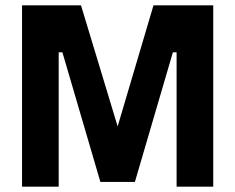

<svg xmlns="http://www.w3.org/2000/svg" viewBox="-20 -703 886 723"><path d="M63 0V-683H285L423 -227L558 -683H783V0H645V-506H631L488 -18H358L215 -506H201V0Z"/></svg>

Font: Cairo Play
Style: Bold
Weight: 700
Version: Version 3.119